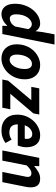

<svg xmlns="http://www.w3.org/2000/svg" viewBox="894 -1634 753 2580"><g transform="rotate(90 1270.0 -344.5)"><path d="M171 12Q106 12 68.5 -35.5Q31 -83 31 -170Q31 -241 53 -302.5Q75 -364 112.5 -410Q150 -456 197.5 -482Q245 -508 296 -508Q330 -508 356.5 -492Q383 -476 397 -448H400L412 -542L442 -701H579L438 0H327L329 -65H326Q293 -30 251.5 -9Q210 12 171 12ZM231 -100Q256 -100 284 -115.5Q312 -131 337 -173L372 -349Q360 -374 342 -385Q324 -396 306 -396Q280 -396 256 -380Q232 -364 213 -336Q194 -308 183.5 -270Q173 -232 173 -187Q173 -142 188.5 -121Q204 -100 231 -100Z M768 12Q710 12 666.5 -13.5Q623 -39 599.5 -85Q576 -131 576 -192Q576 -264 599.5 -322Q623 -380 663 -421.5Q703 -463 752.5 -485.5Q802 -508 854 -508Q912 -508 955 -483Q998 -458 1022 -411.5Q1046 -365 1046 -304Q1046 -232 1022 -174Q998 -116 958 -74.5Q918 -33 868.5 -10.5Q819 12 768 12ZM783 -98Q809 -98 831.5 -113.5Q854 -129 871 -156.5Q888 -184 898 -221Q908 -258 908 -301Q908 -347 890.5 -372.5Q873 -398 838 -398Q813 -398 790.5 -383Q768 -368 751 -340.5Q734 -313 724 -276Q714 -239 714 -195Q714 -150 731.5 -124Q749 -98 783 -98Z M1049 0 1064 -77 1327 -389H1148L1168 -496H1519L1504 -417L1241 -107H1449L1428 0Z M1734 12Q1637 12 1579 -44.5Q1521 -101 1521 -200Q1521 -269 1545.5 -325.5Q1570 -382 1610 -423Q1650 -464 1698.5 -486Q1747 -508 1796 -508Q1856 -508 1891.5 -483Q1927 -458 1943 -416Q1959 -374 1959 -322Q1959 -298 1955 -275.5Q1951 -253 1945.5 -235Q1940 -217 1936 -207H1623L1633 -301H1843Q1845 -308 1846 -314.5Q1847 -321 1847 -329Q1847 -349 1840.5 -365.5Q1834 -382 1819.5 -392Q1805 -402 1780 -402Q1761 -402 1739 -392Q1717 -382 1697 -360Q1677 -338 1664 -302Q1651 -266 1651 -215Q1651 -168 1665.5 -141.5Q1680 -115 1705 -104.5Q1730 -94 1762 -94Q1787 -94 1812.5 -102.5Q1838 -111 1856 -125L1902 -43Q1872 -19 1828.5 -3.5Q1785 12 1734 12Z M2002 0 2102 -496H2213L2211 -430H2215Q2251 -461 2292 -484.5Q2333 -508 2380 -508Q2442 -508 2470 -475.5Q2498 -443 2498 -381Q2498 -364 2496 -346.5Q2494 -329 2490 -310L2428 0H2291L2350 -293Q2353 -308 2355.5 -319Q2358 -330 2358 -340Q2358 -366 2345 -378.5Q2332 -391 2307 -391Q2284 -391 2259.5 -375.5Q2235 -360 2203 -327L2139 0Z"/></g></svg>

Font: Source Sans 3
Style: Bold Italic
Weight: 700
Italic angle: -11°
Designer: Paul D. Hunt
Foundry: Adobe
Version: Version 3.052;hotconv 1.1.0;makeotfexe 2.6.0